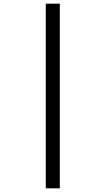

<svg xmlns="http://www.w3.org/2000/svg" viewBox="-20 -780 571 1040"><path d="M228 240V-760H304V240Z"/></svg>

Font: Noto Serif Armenian SemiCondensed Black
Style: Regular
Weight: 900
Width: 4
Designer: Monotype Design Team
Foundry: Monotype Imaging Inc.
Version: Version 2.008; ttfautohint (v1.8.4.7-5d5b)